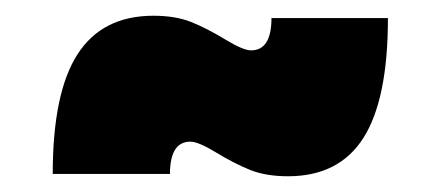

<svg xmlns="http://www.w3.org/2000/svg" viewBox="-20 -450 560 244"><path d="M346 -226Q318 -226 298 -234Q278 -242 255 -256Q232 -270 222 -270Q196 -270 196 -229H47Q47 -332 78.5 -381Q110 -430 175 -430Q203 -430 223 -422Q243 -414 266 -400Q289 -386 299 -386Q325 -386 325 -427H473Q473 -324 442 -275Q411 -226 346 -226Z"/></svg>

Font: TypoPRO Montserrat Alternates
Style: Regular
Weight: 900
Designer: Julieta Ulanovsky
Foundry: Julieta Ulanovsky
Version: Version 6.001